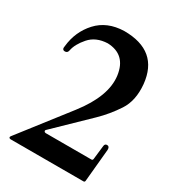

<svg xmlns="http://www.w3.org/2000/svg" viewBox="-168 -777 785 872"><g transform="rotate(30 224.5 -341.0)"><path d="M26.4 -488.3Q34.7 -567.9 86.2 -624Q137.7 -680.2 226.1 -682.6Q405.8 -682.6 422.4 -517.6Q430.2 -434.1 393.8 -378.9Q357.4 -323.7 311.5 -279.3L143.1 -116.2Q138.2 -111.8 140.6 -107.2Q143.1 -102.5 148.9 -102.5H388.2Q395 -102.5 396 -109.9L404.3 -182.6Q405.8 -195.8 418.2 -195.3Q430.7 -194.8 430.2 -177.2L414.1 -5.4Q413.1 1.5 406.2 1.5H24.4Q19 1.5 16.8 -2.2Q14.6 -5.9 18.1 -10.7L214.4 -263.2Q313.5 -390.6 299.6 -491.9Q285.6 -593.3 189 -596.7Q128.4 -594.2 95 -555.9Q61.5 -517.6 54.7 -481.9Q51.8 -466.3 36.9 -467.3Q22 -468.3 26.4 -488.3Z"/></g></svg>

Font: Bertholdr Mainzer Fraktur
Style: Regular
Weight: 400
Designer: Peter Wiegel, original typeface by Carl Albert Fahrenwaldt 1901
Foundry: Peter Wiegel
Version: Version 1.000 2010 initial release